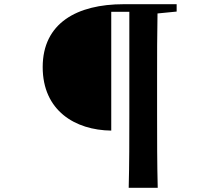

<svg xmlns="http://www.w3.org/2000/svg" viewBox="-20 -763 1040 913"><path d="M592 130H730C727 15 727 -102 727 -219V-394C727 -497 727 -600 729 -699L820 -708V-743H568C346 -743 183 -653 183 -444C183 -237 337 -144 509 -142V-707H595V-218C595 -100 595 17 592 130Z"/></svg>

Font: Noto Serif KR
Style: Bold
Weight: 700
Designer: Ryoko NISHIZUKA 西塚涼子 (kana & ideographs); Frank Grießhammer (Latin, Greek & Cyrillic); Wenlong ZHANG 张文龙 (bopomofo); San
Foundry: Adobe
Version: Version 2.001;hotconv 1.1.0;makeotfexe 2.6.0